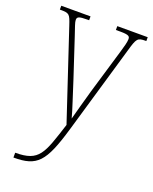

<svg xmlns="http://www.w3.org/2000/svg" viewBox="-145 -616 746 937"><g transform="rotate(20 228.5 -148.0)"><path d="M42 215V240H43C164 240 199 203 254 16L388 -443C407 -509 411 -516 453 -516H457V-536H299V-516H323C369 -516 372 -508 372 -494C372 -480 365 -454 356 -424L287 -192C269 -127 254 -75 244 -36C234 -75 210 -145 186 -221L121 -418C107 -460 98 -483 98 -495C98 -511 106 -516 151 -516H160V-536H8V-516H10C58 -516 60 -512 78 -458L231 2C178 166 167 215 42 215Z"/></g></svg>

Font: Noto Serif Devanagari Condensed Thin
Style: Regular
Weight: 100
Width: 3
Designer: Universal Thirst, Indian Type Foundry and the Monotype Design Team
Foundry: Monotype Imaging Inc.
Version: Version 2.004